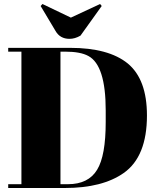

<svg xmlns="http://www.w3.org/2000/svg" viewBox="-20 -939 795 959"><path d="M714 -362C714 -483 682 -569 618 -622C554 -674 458 -700 330 -700C330 -700 21 -700 21 -700C21 -700 21 -681 21 -681C21 -681 87 -681 87 -681C87 -681 87 -19 87 -19C87 -19 21 -19 21 -19C21 -19 21 0 21 0C21 0 304 0 304 0C304 0 304 0 304 0C429 0 527 -25 598 -75C598 -75 598 -75 598 -75C675 -129 714 -225 714 -362C714 -362 714 -362 714 -362ZM282 -681C282 -681 306 -681 306 -681C306 -681 306 -681 306 -681C356 -681 395 -674 422 -659C422 -659 422 -659 422 -659C479 -628 508 -538 508 -388C508 -388 508 -330 508 -330C508 -330 508 -330 508 -330C508 -218 494 -138 465 -91C436 -43 387 -19 320 -19C320 -19 282 -19 282 -19C282 -19 282 -681 282 -681ZM480 -919C480 -919 334 -851 334 -851C334 -851 192 -919 192 -919C192 -919 183 -909 183 -909C183 -909 257 -785 257 -785C257 -785 257 -785 257 -785C272 -758 296 -745 327 -745C327 -745 327 -745 327 -745C345 -745 363 -750 382 -761C382 -761 488 -909 488 -909C488 -909 480 -919 480 -919Z"/></svg>

Font: Abril Fatface Utterance
Style: Regular
Weight: 500
Designer: Veronika Burian, Jos Scaglione
Foundry: TypeTogether
Version: ""